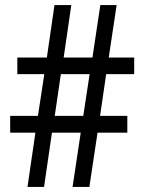

<svg xmlns="http://www.w3.org/2000/svg" viewBox="-20 -734 568 754"><path d="M219 -443H332L307 -279H195ZM507 -443V-508H407L438 -714H374L343 -508H230L260 -714H194L164 -508H48V-443H154L129 -279H20V-213H119L88 0H153L184 -213H297L265 0H331L363 -213H480V-279H373L397 -443Z"/></svg>

Font: Noto Sans Display SemiCondensed
Style: Regular
Weight: 400
Width: 4
Designer: Monotype Design team
Foundry: Monotype Imaging Inc.
Version: 1.000